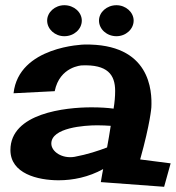

<svg xmlns="http://www.w3.org/2000/svg" viewBox="-20 -683 675 737"><path d="M518 -71C557 -210 561 -271 561 -271C564 -333 558 -517 303 -512C303 -512 52 -506 32 -325L190 -333C209 -428 294 -432 294 -432C392 -436 422 -397 422 -334C422 -312 420 -290 416 -266C394 -269 366 -271 331 -271C232 -271 20 -249 20 -107C20 -17 124 9 205 9C260 9 320 -3 376 -34C376 -34 370 -4 367 16L610 34L635 -56ZM405 -200C401 -173 396 -144 391 -117C360 -105 315 -90 266 -81C218 -73 177 -101 177 -132C177 -193 304 -202 353 -202C372 -202 390 -201 405 -200ZM493 -604C493 -636 463 -663 427 -663C390 -663 360 -636 360 -604C360 -571 390 -544 427 -544C463 -544 493 -571 493 -604ZM294 -604C294 -636 264 -663 227 -663C191 -663 161 -636 161 -604C161 -571 191 -544 227 -544C264 -544 294 -571 294 -604Z"/></svg>

Font: Peralta
Style: Regular
Weight: 400
Designer: Astigmatic (AOETI)
Foundry: Astigmatic (AOETI)
Version: Version 1.000